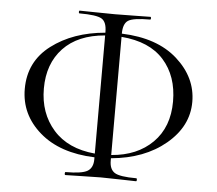

<svg xmlns="http://www.w3.org/2000/svg" viewBox="-49 -697 869 769"><g transform="rotate(5 385.5 -312.5)"><path d="M417 -65V-55Q417 -21 437.5 -7.5Q458 6 525 6Q528 6 528 12Q528 18 525 18Q508 18 461 16.5Q414 15 383 15Q354 15 306 16.5Q258 18 241 18Q238 18 238 12Q238 6 241 6Q307 6 329 -7.5Q351 -21 351 -55V-63Q211 -68 130 -138.5Q49 -209 49 -312Q49 -422 135.5 -487.5Q222 -553 351 -564V-567Q351 -607 330.5 -619.5Q310 -632 241 -632Q238 -632 238 -637.5Q238 -643 241 -643Q258 -643 306 -642Q354 -641 383 -641Q414 -641 461.5 -642Q509 -643 525 -643Q528 -643 528 -637.5Q528 -632 525 -632Q457 -632 437 -619Q417 -606 417 -566Q560 -561 641 -488.5Q722 -416 722 -318Q722 -220 636.5 -148.5Q551 -77 417 -65ZM645 -313Q645 -415 587.5 -479.5Q530 -544 417 -553V-78Q521 -86 583 -148Q645 -210 645 -313ZM125 -320Q125 -221 183.5 -154.5Q242 -88 351 -78V-553Q242 -544 183.5 -482Q125 -420 125 -320Z"/></g></svg>

Font: Cormorant SC
Style: Regular
Weight: 400
Designer: Christian Thalmann (Catharsis Fonts)
Version: Version 1.000;PS 002.000;hotconv 1.0.88;makeotf.lib2.5.64775